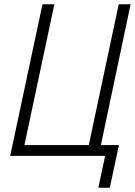

<svg xmlns="http://www.w3.org/2000/svg" viewBox="-20 -734 636 904"><path d="M443 150 475 0H28L180 -714H236L95 -51H398L539 -714H595L455 -51H540L497 150Z"/></svg>

Font: Noto Sans SemiCondensed Light
Style: Italic
Weight: 300
Width: 4
Italic angle: -12°
Designer: Monotype Design Team
Foundry: Monotype Imaging Inc.
Version: Version 2.013; ttfautohint (v1.8.4.7-5d5b)